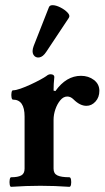

<svg xmlns="http://www.w3.org/2000/svg" viewBox="-20 -718 406 742"><path d="M23 4Q19 4 17.5 -5Q16 -14 17.5 -23.5Q19 -33 23 -33Q49 -33 62 -40Q75 -47 75 -66V-268Q75 -333 30 -333Q26 -333 24.5 -342Q23 -351 24.5 -360Q26 -369 30 -369Q41 -369 59.5 -375.5Q78 -382 98.5 -391.5Q119 -401 135.5 -410Q152 -419 159 -424Q167 -431 175 -431Q189 -431 190 -421Q187 -394 187 -368L194 -366Q236 -425 293 -425Q322 -425 343 -409Q364 -393 364 -367Q364 -342 349 -325.5Q334 -309 314 -309Q289 -309 264 -334Q253 -345 240 -345Q225 -345 213 -330.5Q201 -316 194 -295.5Q187 -275 187 -255V-66Q187 -47 202 -40Q217 -33 248 -33Q253 -33 254.5 -23.5Q256 -14 254.5 -5Q253 4 248 4Q220 2 192 1Q164 0 136 0Q108 0 80 1Q52 2 23 4ZM159 -518Q146 -498 131.5 -496Q117 -494 109.5 -506Q102 -518 110 -540L169 -690Q172 -698 183 -698Q196 -698 213 -689.5Q230 -681 241 -669.5Q252 -658 246 -649Z"/></svg>

Font: Junicode
Style: Bold
Weight: 700
Designer: Peter S. Baker
Version: Version 2.100; ttfautohint (v1.8.4)